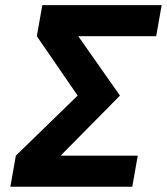

<svg xmlns="http://www.w3.org/2000/svg" viewBox="-20 -713 637 733"><path d="M19.5 0 40.5 -118.7 276.4 -348.1 120.6 -574.7 141.6 -693.4H597.2L576.2 -574.7H278.8L438 -348.1L211.4 -118.7H505.9L484.9 0Z"/></svg>

Font: CaskaydiaCove NF
Style: Bold Italic
Weight: 700
Italic angle: -10°
Designer: Aaron Bell
Foundry: Saja Typeworks
Version: Version 2111.001; VTT 6.35;Nerd Fonts 3.2.1